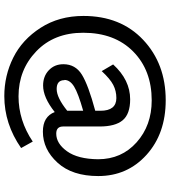

<svg xmlns="http://www.w3.org/2000/svg" viewBox="31 -707 789 891"><g transform="rotate(90 425.5 -261.5)"><path d="M278 -161Q278 -217 326.5 -247Q375 -277 494 -309V-333Q494 -407 435 -407Q402 -407 374 -392.5Q346 -378 310 -339L279 -392Q351 -471 441 -471Q509 -471 538 -436.5Q567 -402 567 -329V-160Q567 -128 600 -128Q646 -128 682 -178Q718 -228 719 -322Q719 -431 640.5 -501Q562 -571 446 -571Q306 -571 219 -485Q132 -399 132 -253Q132 -118 218 -35.5Q304 47 427 47Q539 47 637 -19L667 35Q555 113 426 113Q331 113 247.5 71.5Q164 30 109 -55.5Q54 -141 54 -254Q54 -427 165 -531.5Q276 -636 445 -636Q600 -636 698.5 -547Q797 -458 797 -323Q797 -202 735 -134Q673 -66 591 -66Q521 -66 500 -121Q432 -67 377 -67Q334 -67 306 -93.5Q278 -120 278 -161ZM351 -166H352Q352 -130 393 -130Q433 -130 494 -179V-253Q413 -230 382 -211Q351 -192 351 -166Z"/></g></svg>

Font: Martel Sans
Style: Regular
Weight: 400
Designer: Dan Reynolds and Mathieu Réguer
Foundry: Dan Reynolds and Mathieu Réguer
Version: Version 1.001;PS 001.001;hotconv 1.0.70;makeotf.lib2.5.58329